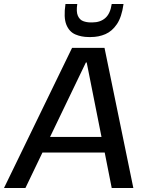

<svg xmlns="http://www.w3.org/2000/svg" viewBox="-50 -939 732 959"><path d="M310 -700H472L616 0H508L473 -177H162L77 0H-30ZM457 -255 383 -627H379L200 -255ZM393 -754Q357 -754 326.5 -767Q296 -780 281.5 -815.5Q267 -851 277 -919H336Q330 -880 339 -860Q348 -840 365.5 -833.5Q383 -827 403 -827H411Q451 -827 476 -849Q501 -871 508 -919H567Q558 -854 534 -818.5Q510 -783 476.5 -768.5Q443 -754 404 -754Z"/></svg>

Font: Pathway Extreme 8pt Thin 12pt Medium
Style: Italic
Weight: 500
Italic angle: -8°
Version: Version 1.001;gftools[0.9.26]